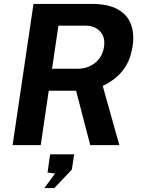

<svg xmlns="http://www.w3.org/2000/svg" viewBox="-20 -743 722 983"><path d="M44.5 0 151.5 -723H448.5Q533 -723 582.5 -695.5Q632 -668 650.2 -619.2Q668.5 -570.5 659 -507Q650.5 -450 627.8 -410.8Q605 -371.5 573 -345.5Q541 -319.5 506 -303L591 0H442L369.5 -278.5H229.5L188.5 0ZM246.5 -391H375.5Q431 -391 468.2 -422.2Q505.5 -453.5 512.5 -503.5Q520 -553 492.5 -582.2Q465 -611.5 417.5 -611.5H279ZM207 220 262 145.5 223.5 140.5 236.5 47H359.5L348 125L258 220Z"/></svg>

Font: Public Sans
Style: Bold Italic
Weight: 700
Italic angle: -8°
Designer: The Public Sans project authors (U.S. Web Design System). Libre Franklin designed by Pablo Impallari and Rodrigo Fuenzal
Version: Version 1.008; ttfautohint (v1.8.1) -l 8 -r 50 -G 200 -x 14 